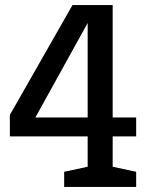

<svg xmlns="http://www.w3.org/2000/svg" viewBox="-20 -740 593 760"><path d="M327 -80 234 -60V0H519V-60L426 -80V-200H519V-275H426V-720H267L19 -285V-200H327ZM327 -649V-275H120Z"/></svg>

Font: Hermeneus One
Style: Regular
Weight: 400
Designer: Rodrigo Fuenzalida, Pablo Impallari
Foundry: Pablo Impallari, Rodrigo Fuenzalida
Version: Version 1.002